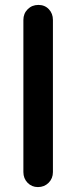

<svg xmlns="http://www.w3.org/2000/svg" viewBox="-20 -760 310 780"><path d="M195 -61Q195 -35 177.5 -17.5Q160 0 134 0Q109 0 92 -17.5Q75 -35 75 -61V-679Q75 -705 92.5 -722.5Q110 -740 136 -740Q162 -740 178.5 -722.5Q195 -705 195 -679Z"/></svg>

Font: zvoove
Style: Bold
Weight: 700
Designer: Vernon Adams (Nunito) & Andrew Paglinawan (Quicksand)
Foundry: zvoove
Version: Version 3.006